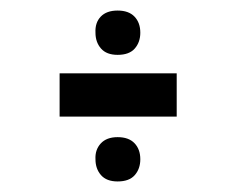

<svg xmlns="http://www.w3.org/2000/svg" viewBox="-20 -405 448 364"><path d="M93 -184V-266H315V-184ZM203 -301Q182 -301 171.5 -313Q161 -325 161 -343Q160 -362 171 -373.5Q182 -385 203 -385Q224 -385 235 -373.5Q246 -362 246 -343Q246 -325 235.5 -313Q225 -301 203 -301ZM203 -61Q182 -61 171.5 -73Q161 -85 161 -103Q160 -121 171 -133Q182 -145 203 -145Q224 -145 235 -133.5Q246 -122 246 -103Q246 -85 235.5 -73Q225 -61 203 -61Z"/></svg>

Font: Darker Grotesque Light ExtraBold
Style: Regular
Weight: 800
Version: Version 1.000;gftools[0.9.28]